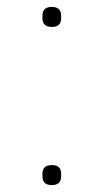

<svg xmlns="http://www.w3.org/2000/svg" viewBox="-20 -531 300 556"><path d="M130 5Q103 5 103 -20V-28Q103 -53 130 -53Q157 -53 157 -28V-20Q157 5 130 5ZM130 -453Q103 -453 103 -478V-486Q103 -511 130 -511Q157 -511 157 -486V-478Q157 -453 130 -453Z"/></svg>

Font: IBM Plex Sans Thai Thin
Style: Regular
Weight: 100
Designer: Mike Abbink, Paul van der Laan, Pieter van Rosmalen, Ben Mitchell, Mark Frömberg
Foundry: Bold Monday
Version: Version 1.1